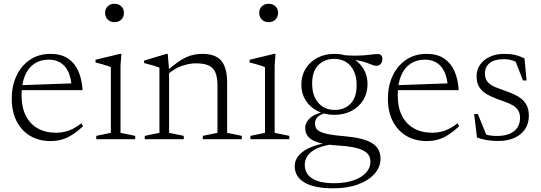

<svg xmlns="http://www.w3.org/2000/svg" viewBox="-20 -735 2858 1014"><path d="M246.5 -450.5Q302 -450.5 338.2 -426.5Q374.5 -402.5 393.5 -359.8Q412.5 -317 416 -259H87L86.5 -285L380 -295.5L358.5 -275.5Q356 -321 341.8 -353.2Q327.5 -385.5 301.2 -402.8Q275 -420 237 -420Q193.5 -420 161.2 -398.5Q129 -377 111.5 -335Q94 -293 94 -231Q94 -168.5 116 -124.5Q138 -80.5 179 -57.2Q220 -34 277 -34Q300.5 -34 322.2 -39Q344 -44 365.5 -55Q387 -66 410.5 -84L418.5 -68Q389 -41 362.2 -23.8Q335.5 -6.5 307.8 1.8Q280 10 247.5 10Q185.5 10 139.2 -17.5Q93 -45 67.5 -95.5Q42 -146 42 -214.5Q42 -280.5 67 -334.2Q92 -388 138 -419.2Q184 -450.5 246.5 -450.5Z M584.5 -618Q562.5 -618 548.8 -631.8Q535 -645.5 535 -667Q535 -688 548.8 -701.5Q562.5 -715 584.5 -715Q607 -715 620.8 -701.5Q634.5 -688 634.5 -667Q634.5 -645.5 620.8 -631.8Q607 -618 584.5 -618ZM621 -450.5 616.5 -388V-33.5L694 -17.5V0H488.5V-17.5L565.5 -33.5V-380.5Q560 -383 546.5 -387.5Q533 -392 516.5 -396.8Q500 -401.5 484.5 -405V-419.5L613.5 -450.5Z M873 -364V-33.5L950.5 -17.5V0H744.5V-17.5L822 -33.5V-378Q814 -381.5 794.5 -387.5Q775 -393.5 741 -402V-415L859 -450.5H866ZM1051 -17.5 1128.5 -33.5V-283.5Q1128.5 -326.5 1117.5 -352.2Q1106.5 -378 1081.8 -389.2Q1057 -400.5 1015 -400.5Q981 -400.5 943 -387.8Q905 -375 869.5 -345.5L855.5 -355.5Q889 -385 915 -403.8Q941 -422.5 963 -432.5Q985 -442.5 1005.8 -446.5Q1026.5 -450.5 1048.5 -450.5Q1118.5 -450.5 1149 -413.8Q1179.5 -377 1179.5 -298V-33.5L1257 -17.5V0H1051Z M1398.5 -618Q1376.5 -618 1362.8 -631.8Q1349 -645.5 1349 -667Q1349 -688 1362.8 -701.5Q1376.5 -715 1398.5 -715Q1421 -715 1434.8 -701.5Q1448.5 -688 1448.5 -667Q1448.5 -645.5 1434.8 -631.8Q1421 -618 1398.5 -618ZM1435 -450.5 1430.5 -388V-33.5L1508 -17.5V0H1302.5V-17.5L1379.5 -33.5V-380.5Q1374 -383 1360.5 -387.5Q1347 -392 1330.5 -396.8Q1314 -401.5 1298.5 -405V-419.5L1427.5 -450.5Z M1739 259.5Q1688.5 259.5 1650.2 251.5Q1612 243.5 1586.8 228.2Q1561.5 213 1549 191.5Q1536.5 170 1536.5 142.5Q1536.5 120 1548 100Q1559.5 80 1583 63.5Q1606.5 47 1642.2 35Q1678 23 1727 16L1756.5 11.5L1746 25.5Q1688 33 1653.5 49.2Q1619 65.5 1604.2 87.8Q1589.5 110 1589.5 136Q1589.5 165 1605.8 186.8Q1622 208.5 1656 220.5Q1690 232.5 1743.5 232.5Q1803 232.5 1846.2 217.8Q1889.5 203 1913 177.2Q1936.5 151.5 1936.5 119.5Q1936.5 100.5 1928 86Q1919.5 71.5 1899.5 60.5Q1879.5 49.5 1845.5 42.8Q1811.5 36 1761 33Q1709.5 30 1676.5 21.8Q1643.5 13.5 1625 1.5Q1606.5 -10.5 1599.2 -26Q1592 -41.5 1592 -58.5Q1592 -89.5 1619 -113Q1646 -136.5 1699 -146.5L1708 -139.5Q1674 -133 1658.8 -118.2Q1643.5 -103.5 1643.5 -83Q1643.5 -70 1648.5 -59.5Q1653.5 -49 1668.8 -40.8Q1684 -32.5 1714.2 -26.2Q1744.5 -20 1795.5 -16Q1848 -11.5 1885 -2.5Q1922 6.5 1945 21Q1968 35.5 1978.8 56Q1989.5 76.5 1989.5 103.5Q1989.5 146 1959.2 181.5Q1929 217 1872.8 238.2Q1816.5 259.5 1739 259.5ZM1746 -128.5Q1695.5 -128.5 1656 -149Q1616.5 -169.5 1594 -205.5Q1571.5 -241.5 1571.5 -287.5Q1571.5 -335.5 1594 -372.2Q1616.5 -409 1656.2 -429.8Q1696 -450.5 1746.5 -450.5Q1784.5 -450.5 1816.2 -438.8Q1848 -427 1871.5 -405.5Q1895 -384 1908 -355Q1921 -326 1921 -291Q1921 -243.5 1898.5 -206.8Q1876 -170 1836.2 -149.2Q1796.5 -128.5 1746 -128.5ZM1748 -154.5Q1799.5 -154.5 1831.5 -187.5Q1863.5 -220.5 1863.5 -285Q1863.5 -349 1831.5 -386.5Q1799.5 -424 1744.5 -424Q1693.5 -424 1661 -391Q1628.5 -358 1628.5 -293.5Q1628.5 -229.5 1661 -192Q1693.5 -154.5 1748 -154.5ZM1811 -421.5 1790.5 -444Q1828 -441 1856.8 -441.2Q1885.5 -441.5 1907 -443.2Q1928.5 -445 1945.2 -447.2Q1962 -449.5 1975.5 -449.5Q1987 -449.5 1993.2 -443Q1999.5 -436.5 1999.5 -423.5Q1999.5 -408.5 1990.8 -398Q1982 -387.5 1969 -387.5Q1958 -387.5 1946 -392.2Q1934 -397 1917 -403.5Q1900 -410 1874.2 -415.2Q1848.5 -420.5 1811 -421.5Z M2233 -450.5Q2288.5 -450.5 2324.8 -426.5Q2361 -402.5 2380 -359.8Q2399 -317 2402.5 -259H2073.5L2073 -285L2366.5 -295.5L2345 -275.5Q2342.5 -321 2328.2 -353.2Q2314 -385.5 2287.8 -402.8Q2261.5 -420 2223.5 -420Q2180 -420 2147.8 -398.5Q2115.5 -377 2098 -335Q2080.5 -293 2080.5 -231Q2080.5 -168.5 2102.5 -124.5Q2124.5 -80.5 2165.5 -57.2Q2206.5 -34 2263.5 -34Q2287 -34 2308.8 -39Q2330.5 -44 2352 -55Q2373.5 -66 2397 -84L2405 -68Q2375.5 -41 2348.8 -23.8Q2322 -6.5 2294.2 1.8Q2266.5 10 2234 10Q2172 10 2125.8 -17.5Q2079.5 -45 2054 -95.5Q2028.5 -146 2028.5 -214.5Q2028.5 -280.5 2053.5 -334.2Q2078.5 -388 2124.5 -419.2Q2170.5 -450.5 2233 -450.5Z M2642.5 -450.5Q2674.5 -450.5 2699 -445Q2723.5 -439.5 2750 -426.5L2761 -310H2742L2696 -428L2733 -392Q2707.5 -409 2686.2 -415.8Q2665 -422.5 2641.5 -422.5Q2591.5 -422.5 2566.2 -402.2Q2541 -382 2541 -346.5Q2541 -318 2556.5 -301.2Q2572 -284.5 2597.2 -274.2Q2622.5 -264 2651.5 -254Q2673 -246.5 2694.5 -237Q2716 -227.5 2733.8 -213.2Q2751.5 -199 2762.2 -177.2Q2773 -155.5 2773 -123Q2773 -82.5 2752.8 -52.5Q2732.5 -22.5 2696 -6.5Q2659.5 9.5 2611 9.5Q2578.5 9.5 2550.2 4.8Q2522 0 2499 -9L2484 -133H2503.5L2554.5 -7.5L2512 -37.5Q2526.5 -30.5 2541.5 -25.8Q2556.5 -21 2572 -19Q2587.5 -17 2604 -17Q2662.5 -17 2694.5 -42.2Q2726.5 -67.5 2726.5 -112.5Q2726.5 -137 2715.8 -153Q2705 -169 2687.2 -179.2Q2669.5 -189.5 2647.8 -197Q2626 -204.5 2604.5 -212.5Q2575.5 -223.5 2551.2 -237.2Q2527 -251 2512 -273.5Q2497 -296 2497 -333Q2497 -367.5 2515.8 -394Q2534.5 -420.5 2567.5 -435.5Q2600.5 -450.5 2642.5 -450.5Z"/></svg>

Font: Newsreader 16pt Light
Style: Regular
Weight: 300
Designer: Hugues Gentile
Foundry: Production Type
Version: Version 1.003